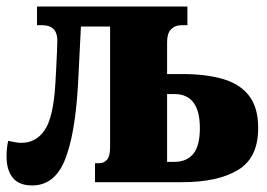

<svg xmlns="http://www.w3.org/2000/svg" viewBox="-20 -556 814 586"><path d="M78 10Q38 10 19 -13.5Q0 -37 0 -78Q0 -89 1 -101Q2 -113 5 -126Q16 -124 26 -122Q36 -120 45 -120Q90 -120 116.5 -159Q143 -198 149 -301Q150 -317 151.5 -346Q153 -375 154 -400Q155 -425 155 -432Q155 -479 109 -479H93V-536H552V-479H533Q514 -479 502 -466.5Q490 -454 490 -428V-330H537Q608 -330 660 -315Q712 -300 740 -264Q768 -228 768 -165Q768 -74 706 -37Q644 0 537 0H270V-58H283Q298 -58 307 -69Q316 -80 316 -106V-475H227L218 -296Q209 -143 177.5 -66.5Q146 10 78 10ZM490 -62H512Q550 -62 570 -86.5Q590 -111 590 -165Q590 -269 512 -269H490Z"/></svg>

Font: Noto Serif Condensed Black
Style: Regular
Weight: 900
Width: 3
Designer: Monotype Design Team
Foundry: Monotype Imaging Inc.
Version: Version 2.015; ttfautohint (v1.8.4.7-5d5b)